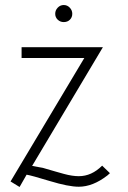

<svg xmlns="http://www.w3.org/2000/svg" viewBox="-20 -733 511 765"><path d="M234 -645Q220 -645 210 -654.5Q200 -664 200 -678Q200 -692 210 -702.5Q220 -713 234 -713Q248 -713 258 -702.5Q268 -692 268 -678Q268 -664 258.5 -654.5Q249 -645 234 -645ZM294 11Q253 11 179 -11.5Q105 -34 86 -37L58 12L22 -10L316 -502H66V-545H390L108 -72L135 -67Q151 -65 165 -60Q179 -56 203 -49Q227 -42 235 -40Q268 -31 294 -31Q345 -31 387 -73L418 -43L408 -34Q350 11 294 11Z"/></svg>

Font: Bhavuka
Style: Regular
Weight: 400
Version: 2.94.0; ttfautohint (v1.2) -l 7 -r 28 -G 50 -x 13 -D deva -f